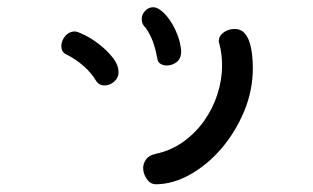

<svg xmlns="http://www.w3.org/2000/svg" viewBox="-20 -541 845 518"><path d="M572.3 -420.9Q570.3 -426.8 570.3 -429.7Q570.3 -444.3 583.5 -453.6Q596.7 -462.9 613.3 -462.9Q628.9 -462.9 638.7 -452.6Q648.4 -442.4 653.3 -426.8Q658.2 -411.1 660.2 -392.6Q662.1 -374 662.1 -357.4Q662.1 -296.9 638.7 -240.7Q615.2 -184.6 577.6 -140.6Q540 -96.7 493.2 -70.3Q446.3 -43.9 400.4 -43.9Q385.7 -43.9 376 -58.1Q366.2 -72.3 366.2 -87.9Q366.2 -99.6 374 -110.8Q381.8 -122.1 400.4 -126Q441.4 -134.8 474.1 -158.2Q506.8 -181.6 530.3 -214.4Q553.7 -247.1 566.4 -286.1Q579.1 -325.2 579.1 -364.3Q579.1 -394.5 572.3 -420.9ZM160.2 -393.6Q145.5 -399.4 145.5 -417Q145.5 -430.7 155.8 -443.4Q166 -456.1 182.6 -456.1Q188.5 -456.1 207.5 -446.8Q226.6 -437.5 247.1 -421.9Q267.6 -406.2 283.7 -386.2Q299.8 -366.2 299.8 -345.7Q299.8 -331.1 288.1 -320.8Q276.4 -310.5 261.7 -310.5Q248 -310.5 240.2 -321.3Q226.6 -344.7 205.1 -363.3Q183.6 -381.8 160.2 -393.6ZM373 -465.8Q362.3 -475.6 362.3 -489.3Q362.3 -502 371.6 -511.7Q380.9 -521.5 393.6 -521.5Q403.3 -521.5 415.5 -511.7Q427.7 -502 439 -485.4Q450.2 -468.8 458.5 -447.8Q466.8 -426.8 468.8 -403.3Q468.8 -382.8 456.5 -373.5Q444.3 -364.3 430.7 -364.3Q419.9 -364.3 412.6 -369.1Q405.3 -374 404.3 -383.8Q399.4 -410.2 392.1 -429.7Q384.8 -449.2 373 -465.8Z"/></svg>

Font: Gamja Flower
Style: Regular
Weight: 400
Designer: YoonDesign Inc.
Foundry: YoonDesign Inc.
Version: Version 3.00;build 20171102